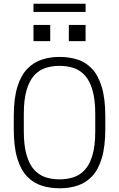

<svg xmlns="http://www.w3.org/2000/svg" viewBox="-20 -1002 640 1032"><path d="M300 10Q249 10 204.5 -4Q160 -18 126 -53Q92 -88 73 -150.5Q54 -213 54 -310V-376Q54 -473 73.5 -535.5Q93 -598 127.5 -633Q162 -668 206 -682Q250 -696 298 -696H301Q352 -696 396.5 -682Q441 -668 474.5 -632.5Q508 -597 527 -534.5Q546 -472 546 -376V-310Q546 -214 527 -151.5Q508 -89 474.5 -54Q441 -19 397 -4.5Q353 10 303 10ZM300 -38Q340 -38 374.5 -49Q409 -60 435.5 -88.5Q462 -117 477 -168Q492 -219 492 -298V-388Q492 -467 477 -518Q462 -569 435.5 -597.5Q409 -626 374.5 -637Q340 -648 300 -648Q260 -648 225.5 -637Q191 -626 164.5 -597.5Q138 -569 123 -518Q108 -467 108 -388V-298Q108 -219 123 -168Q138 -117 164.5 -88.5Q191 -60 225.5 -49Q260 -38 300 -38ZM160 -938V-982H440V-938ZM440 -781H350V-868H440ZM250 -781H160V-868H250Z"/></svg>

Font: Chivo Mono Thin
Style: Regular
Weight: 250
Designer: Hector Gatti
Foundry: Omnibus-Type
Version: Version 1.008